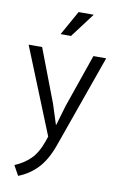

<svg xmlns="http://www.w3.org/2000/svg" viewBox="-100 -744 642 1036"><g transform="rotate(10 220.5 -226.5)"><path d="M9 -470H83L194 -179L229 -70H231L263 -179L364 -470H434L253 40Q224 121 180 167.5Q136 214 76 237L46 183Q95 163 131 128Q167 93 190 27L199 0ZM226 -556H169L244 -690H327Z"/></g></svg>

Font: Mukta Light
Style: Regular
Weight: 300
Designer: Girish Dalvi and Yashodeep Gholap
Foundry: Ek Type
Version: Version 2.538;PS 1.002;hotconv 16.6.51;makeotf.lib2.5.65220;